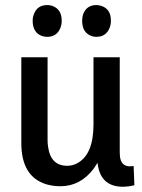

<svg xmlns="http://www.w3.org/2000/svg" viewBox="-20 -710 551 743"><path d="M454.1 12.7Q475.6 12.7 500 6.8L497.1 -67.4Q490.2 -66.4 482.4 -66.4Q449.2 -66.4 444.3 -103.5Q443.4 -111.3 443.4 -121.1V-488.3H341.8V-228.5Q341.8 -115.2 282.2 -80.1Q262.7 -68.4 240.2 -68.4Q175.8 -68.4 166 -142.6Q164.1 -154.3 164.1 -167V-488.3H62.5V-156.2Q62.5 -27.3 158.2 2.9Q184.6 10.7 213.9 10.7Q291 10.7 342.8 -57.6Q350.6 -69.3 357.4 -80.1Q367.2 11.7 454.1 12.7ZM218.8 -629.9Q218.8 -674.8 181.6 -687.5Q171.9 -690.4 163.1 -690.4Q124 -690.4 111.3 -655.3Q106.4 -643.6 106.4 -629.9Q106.4 -583 143.6 -570.3Q153.3 -567.4 162.1 -567.4Q200.2 -567.4 213.9 -602.5Q218.8 -615.2 218.8 -629.9ZM409.2 -629.9Q409.2 -675.8 371.1 -687.5Q361.3 -690.4 352.5 -690.4Q315.4 -690.4 301.8 -655.3Q297.9 -643.6 297.9 -629.9Q297.9 -583 335 -570.3Q343.8 -567.4 352.5 -567.4Q390.6 -567.4 404.3 -602.5Q409.2 -615.2 409.2 -629.9Z"/></svg>

Font: Yaldevi Colombo SemiBold
Style: Regular
Weight: 600
Designer: Sol Matas, Denzil Rajitha, Kosala Senevirathne and Pathum Egodawatta
Foundry: Mooniak
Version: Version 1.020 ; ttfautohint (v1.6)